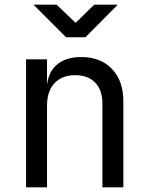

<svg xmlns="http://www.w3.org/2000/svg" viewBox="-20 -805 640 825"><path d="M92 0V-550H182V-445H183Q190 -500 228 -530Q266 -560 329 -560Q412 -560 461 -509Q510 -458 510 -370V0H420V-360Q420 -419 388.5 -450.5Q357 -482 303 -482Q247 -482 214.5 -448Q182 -414 182 -350V0ZM264 -645 124 -785H223L305 -707L385 -785H486L347 -645Z"/></svg>

Font: Liga JetBrainsMono Nerd Font
Style: Regular
Weight: 400
Designer: Philipp Nurullin, Konstantin Bulenkov
Foundry: JetBrains
Version: Version 2.225; ttfautohint (v1.8.3)